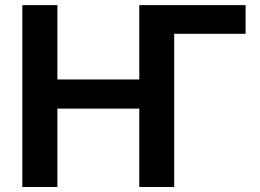

<svg xmlns="http://www.w3.org/2000/svg" viewBox="-20 -748 1041 768"><path d="M962.4 -727.5V-612.8H647.9L538.6 -727.5ZM69.3 0V-727.5H209.5V-430.2H537.1V-727.5H676.8V0H537.1V-313.5H209.5V0Z"/></svg>

Font: Inter
Style: 650
Weight: 650
Designer: Rasmus Andersson
Foundry: rsms
Version: Version 4.001;git-66647c0bb